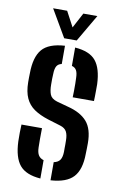

<svg xmlns="http://www.w3.org/2000/svg" viewBox="-88 -817 555 876"><g transform="rotate(10 190.0 -379.5)"><path d="M34.5 -141.5Q34 -159.5 34.2 -182.5Q34.5 -205.5 35.5 -219.5H130.5Q130 -191.5 130 -168.8Q130 -146 130.5 -130.5Q131 -106.5 139 -94Q147 -81.5 163 -77V8Q95.5 3 66.5 -32Q37.5 -67 34.5 -141.5ZM210 8V-76Q230 -80 238.8 -92.8Q247.5 -105.5 248 -130.5Q248 -144 248 -150.8Q248 -157.5 248.2 -163.8Q248.5 -170 248 -182.5Q248 -208.5 240 -223.8Q232 -239 210.5 -245.5L151.5 -263.5Q112 -276 85.5 -294.2Q59 -312.5 45.8 -341.5Q32.5 -370.5 32 -414.5Q32 -425.5 32 -435.5Q32 -445.5 32.5 -456.5Q33 -532 63.5 -567.8Q94 -603.5 168.5 -608V-523.5Q152 -520 145.2 -508Q138.5 -496 138 -473Q137.5 -458.5 137 -449.8Q136.5 -441 137 -423Q137 -395 144 -377Q151 -359 177 -351L230 -336.5Q289.5 -321.5 319 -287.8Q348.5 -254 348.5 -188Q348.5 -176.5 348.2 -163.5Q348 -150.5 347.5 -138.5Q347 -65.5 315.2 -31Q283.5 3.5 210 8ZM244 -382.5Q244.5 -395 244.8 -412.5Q245 -430 244.8 -446.5Q244.5 -463 244 -473Q243.5 -495.5 237 -507.2Q230.5 -519 215.5 -523V-608Q283.5 -603 312 -568.2Q340.5 -533.5 343.5 -461Q343.5 -449.5 343.5 -434.5Q343.5 -419.5 343.2 -405.5Q343 -391.5 342.5 -382.5ZM159 -641 85.5 -767H150.5L188 -696.5L225.5 -767H290.5L217 -641Z"/></g></svg>

Font: Big Shoulders Stencil Display Thin
Style: Bold
Weight: 700
Version: Version 2.001